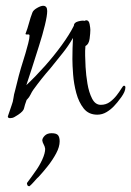

<svg xmlns="http://www.w3.org/2000/svg" viewBox="-20 -390 453 663"><path d="M15 18Q7 18 7 12L20 -26Q25 -39 26.5 -51.5Q28 -64 32 -77Q38 -103 45 -129Q52 -155 60 -180Q63 -189 68 -206Q73 -223 77.5 -240.5Q82 -258 82 -267Q82 -272 75.5 -271Q69 -270 68 -273Q75 -291 80 -310Q85 -329 92 -347Q95 -355 108 -362.5Q121 -370 129 -370Q143 -370 143 -352Q143 -336 135 -303Q127 -270 114.5 -231Q102 -192 90.5 -155.5Q79 -119 71 -96Q103 -126 135 -162Q167 -198 193.5 -234.5Q220 -271 235 -301Q235 -312 249.5 -316Q264 -320 272 -318Q276 -320 278 -320Q287 -320 289.5 -306.5Q292 -293 292 -287Q292 -276 289.5 -256.5Q287 -237 275 -231Q274 -223 274 -214.5Q274 -206 274 -198Q274 -186 275.5 -158.5Q277 -131 282 -101Q287 -71 298 -49.5Q309 -28 328 -28Q346 -28 359.5 -38Q373 -48 383 -61Q393 -74 399 -84Q405 -94 408 -94Q413 -94 413 -88Q413 -74 398.5 -54Q384 -34 374 -24Q363 -12 348 -3Q333 6 316 6Q286 6 269 -15.5Q252 -37 243.5 -68.5Q235 -100 232.5 -132.5Q230 -165 230 -186Q230 -205 230.5 -223Q231 -241 232 -259Q216 -231 195 -205Q174 -179 154 -154Q124 -120 95 -80Q90 -73 85.5 -63.5Q81 -54 74 -47L72 -45Q65 -26 63 -16Q61 -6 43 6Q37 10 30 14Q23 18 15 18ZM81 253Q76 253 74.5 249Q73 245 73 242Q81 231 87.5 222.5Q94 214 102 202Q116 183 126 161Q136 139 136 124Q135 116 131 109Q127 102 126 95Q126 87 134.5 78.5Q143 70 158 70Q175 70 180.5 77Q186 84 186 98Q186 117 174 139.5Q162 162 145 183.5Q128 205 113 221Q109 224 100 234.5Q91 245 82 253Z"/></svg>

Font: Moon Dance
Style: Regular
Weight: 400
Designer: Robert E. Leuschke
Foundry: Robert E. Leuschke
Version: Version 1.010; ttfautohint (v1.8.3)